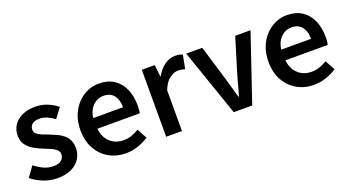

<svg xmlns="http://www.w3.org/2000/svg" viewBox="-46 -1025 2711 1495"><g transform="rotate(-20 1309.0 -277.5)"><path d="M238 14Q181 14 125 -8Q69 -30 28 -64L88 -148Q125 -119 162 -102Q199 -85 241 -85Q286 -85 308 -104Q330 -123 330 -152Q330 -175 312.5 -190.5Q295 -206 267.5 -218Q240 -230 211 -241Q175 -255 140 -275Q105 -295 82 -326Q59 -357 59 -403Q59 -451 83.5 -488.5Q108 -526 153.5 -547.5Q199 -569 261 -569Q319 -569 365.5 -549Q412 -529 445 -502L385 -422Q356 -443 326 -456.5Q296 -470 264 -470Q222 -470 202 -452.5Q182 -435 182 -409Q182 -387 197.5 -373Q213 -359 239 -348.5Q265 -338 295 -327Q324 -316 352 -303Q380 -290 403 -271Q426 -252 439.5 -225Q453 -198 453 -159Q453 -111 428.5 -71.5Q404 -32 356 -9Q308 14 238 14Z M807 14Q730 14 668 -21Q606 -56 569.5 -121Q533 -186 533 -277Q533 -345 554.5 -398.5Q576 -452 612.5 -490.5Q649 -529 694.5 -549Q740 -569 789 -569Q864 -569 915 -535.5Q966 -502 992 -442.5Q1018 -383 1018 -305Q1018 -286 1016.5 -269.5Q1015 -253 1012 -242H661Q666 -193 688 -159Q710 -125 744.5 -106.5Q779 -88 824 -88Q859 -88 890 -98.5Q921 -109 952 -128L997 -46Q958 -20 909 -3Q860 14 807 14ZM659 -331H906Q906 -394 877 -430.5Q848 -467 791 -467Q760 -467 732 -451.5Q704 -436 684.5 -406Q665 -376 659 -331Z M1143 0V-555H1250L1261 -456H1263Q1293 -510 1335 -539.5Q1377 -569 1421 -569Q1443 -569 1457.5 -566Q1472 -563 1484 -557L1462 -444Q1447 -448 1434.5 -450.5Q1422 -453 1404 -453Q1372 -453 1335.5 -427Q1299 -401 1274 -338V0Z M1703 0 1511 -555H1644L1731 -267Q1743 -227 1754.5 -184.5Q1766 -142 1778 -101H1783Q1795 -142 1806.5 -184.5Q1818 -227 1829 -267L1917 -555H2044L1856 0Z M2365 14Q2288 14 2226 -21Q2164 -56 2127.5 -121Q2091 -186 2091 -277Q2091 -345 2112.5 -398.5Q2134 -452 2170.5 -490.5Q2207 -529 2252.5 -549Q2298 -569 2347 -569Q2422 -569 2473 -535.5Q2524 -502 2550 -442.5Q2576 -383 2576 -305Q2576 -286 2574.5 -269.5Q2573 -253 2570 -242H2219Q2224 -193 2246 -159Q2268 -125 2302.5 -106.5Q2337 -88 2382 -88Q2417 -88 2448 -98.5Q2479 -109 2510 -128L2555 -46Q2516 -20 2467 -3Q2418 14 2365 14ZM2217 -331H2464Q2464 -394 2435 -430.5Q2406 -467 2349 -467Q2318 -467 2290 -451.5Q2262 -436 2242.5 -406Q2223 -376 2217 -331Z"/></g></svg>

Font: Noto Sans JP Thin SemiBold
Style: Regular
Weight: 600
Version: Version 2.004-H2;hotconv 1.0.118;makeotfexe 2.5.65603